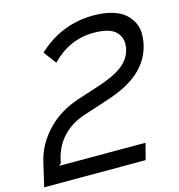

<svg xmlns="http://www.w3.org/2000/svg" viewBox="-131 -923 955 1027"><g transform="rotate(-15 346.0 -410.0)"><path d="M698 -598Q679 -518 616.5 -460.5Q554 -403 435 -364L297 -319Q223 -295 175.5 -245Q128 -195 111 -124Q110 -120 108.5 -112.5Q107 -105 106 -101L94 -90H572L549 0H-13L18 -133Q39 -224 108.5 -298.5Q178 -373 288 -409L405 -447Q498 -477 543.5 -512.5Q589 -548 601 -598Q615 -654 582 -692Q549 -730 456 -730Q322 -730 222 -627L170 -697Q302 -820 479 -820Q536 -820 579.5 -807.5Q623 -795 648.5 -773.5Q674 -752 689 -723.5Q704 -695 704.5 -663Q705 -631 698 -598Z"/></g></svg>

Font: Sinkin Sans 400 Italic
Style: Italic
Weight: 400
Italic angle: -112°
Designer: Keith Bates
Foundry: K-Type
Version: Sinkin Sans (version 1.0)  by Keith Bates   •   © 2014   www